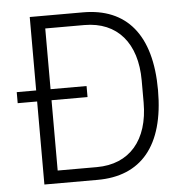

<svg xmlns="http://www.w3.org/2000/svg" viewBox="-51 -747 771 797"><g transform="rotate(-5 334.5 -349.0)"><path d="M102 -346H21V-392H102V-698H324C504 -698 606 -582 606 -349C606 -116 504 0 324 0H102ZM325 -53C462 -53 542 -147 542 -303V-395C542 -551 462 -645 325 -645H162V-392H312V-346H162V-53Z"/></g></svg>

Font: Plexus Sans Light
Style: Regular
Weight: 300
Version: Version 2.001;PS 002.001;hotconv 1.0.70;makeotf.lib2.5.58329